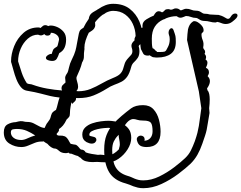

<svg xmlns="http://www.w3.org/2000/svg" viewBox="-23 -707 1267 1008"><path d="M541 146Q540 146 538 146Q536 146 532 145Q522 145 510.5 144.5Q499 144 487 143Q481 143 475 143.5Q469 144 462 144Q444 144 427.5 139.5Q411 135 401 122Q397 120 393 117.5Q389 115 386 112Q377 110 368.5 106.5Q360 103 352 100Q348 100 344.5 99.5Q341 99 337 95L336 94L334 95Q332 96 329.5 96.5Q327 97 322 97Q300 97 287 85Q274 73 266 73Q256 73 245 65.5Q234 58 226 48Q223 46 220 44.5Q217 43 214 41L206 35Q203 36 200 36Q197 36 195 36Q177 36 159.5 43Q142 50 124.5 57.5Q107 65 89 65Q55 65 26 46.5Q-3 28 -3 -12Q-3 -43 16.5 -54Q36 -65 61 -66Q62 -67 64 -67Q69 -68 75 -69.5Q81 -71 85 -71Q97 -71 103 -69Q109 -67 119 -67Q138 -67 152.5 -60Q167 -53 181 -45Q195 -37 211 -35Q215 -44 219 -52Q223 -60 227 -64Q240 -80 242.5 -91Q245 -102 249 -111Q253 -120 271 -130Q276 -143 280 -161Q284 -179 290 -195Q262 -198 240.5 -203Q219 -208 191.5 -215.5Q164 -223 117 -231Q99 -234 85.5 -251Q72 -268 63 -291Q54 -314 48 -337Q42 -360 37 -376Q35 -380 35 -385Q35 -424 51.5 -465Q68 -506 100.5 -534.5Q133 -563 179 -563Q182 -563 185 -562Q188 -561 190 -560L193 -563Q198 -568 203 -571.5Q208 -575 215 -575Q223 -575 230 -570Q236 -573 243 -573Q259 -573 277.5 -565Q296 -557 310 -541Q324 -525 324 -499Q324 -475 316 -457Q308 -439 288 -428Q282 -410 275 -398.5Q268 -387 251 -387Q248 -387 244.5 -387.5Q241 -388 236 -389Q218 -393 218 -403Q218 -411 229 -418Q240 -425 249 -424V-426Q255 -445 258 -449Q261 -453 277 -463Q279 -465 281 -473.5Q283 -482 285 -490Q287 -498 287 -499Q287 -515 273.5 -525Q260 -535 244 -535Q243 -520 226 -520Q215 -520 210 -528Q207 -526 202 -523.5Q197 -521 191 -521Q187 -521 183.5 -522.5Q180 -524 177 -525Q147 -525 123 -504Q99 -483 85.5 -451Q72 -419 72 -385Q81 -355 91 -325.5Q101 -296 118 -270Q125 -266 133.5 -265.5Q142 -265 149 -262Q185 -249 224 -242Q263 -235 303 -232Q300 -237 300 -243Q300 -255 307 -261Q314 -267 321 -274Q321 -282 320 -288Q319 -294 319 -298Q319 -303 321.5 -309Q324 -315 331 -325Q334 -329 339 -352Q344 -375 353 -392Q368 -422 373 -440.5Q378 -459 381 -478.5Q384 -498 391 -531Q394 -545 400.5 -551Q407 -557 415 -561Q427 -586 443 -608Q445 -623 453 -632.5Q461 -642 486 -655Q488 -657 490 -658Q492 -659 494 -660Q511 -672 530.5 -679.5Q550 -687 571 -687Q624 -687 658 -660.5Q692 -634 709 -593.5Q726 -553 726 -512V-510Q726 -508 725.5 -505.5Q725 -503 721 -499L725 -489Q722 -481 714.5 -475.5Q707 -470 705 -465Q707 -458 708 -451.5Q709 -445 709 -438Q709 -416 700 -403Q691 -390 680.5 -380.5Q670 -371 666 -356Q657 -321 644 -303.5Q631 -286 614 -277.5Q597 -269 577.5 -262Q558 -255 535 -240Q503 -220 468.5 -206Q434 -192 388 -192H376V-189Q376 -180 368.5 -173.5Q361 -167 355 -161Q355 -163 354.5 -163.5Q354 -164 355 -165Q352 -168 352 -171Q346 -140 345 -129Q344 -118 344 -110Q344 -99 339.5 -93Q335 -87 327 -80Q317 -59 307.5 -48Q298 -37 286 -29Q287 -28 287 -25Q287 -21 283 -15Q279 -9 274 -4L276 1Q282 6 293 5Q304 4 316.5 8.5Q329 13 341 37Q343 40 344.5 43Q346 46 348 48Q365 52 372.5 52.5Q380 53 393 69L397 74Q400 75 401 78Q419 78 427 93Q441 98 458 101Q475 104 491 106Q494 106 497.5 105.5Q501 105 504 105Q508 105 516 106Q524 107 531 108Q535 108 538.5 108.5Q542 109 545 109H549Q562 107 576 98Q590 89 601 77Q601 74 603 68Q606 60 606 51Q606 39 603 25.5Q600 12 600 1Q591 -1 584 -10Q579 -16 579 -26V-27H570Q561 -27 555 -35Q553 -35 550.5 -35.5Q548 -36 546 -36Q539 -36 523 -34.5Q507 -33 489 -29Q471 -25 458.5 -18Q446 -11 446 0Q446 2 446.5 3.5Q447 5 447 5Q452 8 457 8.5Q462 9 467 11Q483 14 483 27Q483 34 476.5 40.5Q470 47 458 47Q447 47 431 39Q409 26 409 0Q409 -23 424 -37.5Q439 -52 461 -59.5Q483 -67 506.5 -70Q530 -73 546 -73Q561 -73 581.5 -69.5Q602 -66 621 -56.5Q640 -47 653 -29.5Q666 -12 666 17Q666 47 647 77Q628 107 599.5 126.5Q571 146 541 146ZM388 -228Q423 -228 452.5 -240Q482 -252 510.5 -268.5Q539 -285 569 -297Q597 -308 608 -319.5Q619 -331 623 -344.5Q627 -358 631.5 -372.5Q636 -387 651 -403Q659 -411 665.5 -419Q672 -427 672 -438Q672 -447 669.5 -453.5Q667 -460 667 -467Q667 -473 670 -479Q673 -485 681 -493L684 -496Q683 -497 683 -500Q683 -505 685.5 -510Q688 -515 689 -518Q688 -552 674 -582Q660 -612 634 -631Q608 -650 571 -650Q553 -650 533 -640Q530 -638 527 -635.5Q524 -633 519 -631L515 -629Q494 -613 476 -590Q476 -586 476.5 -582Q477 -578 477 -573Q477 -566 471 -557Q465 -548 443 -535Q433 -515 426.5 -494.5Q420 -474 420 -455V-453Q422 -450 420 -447Q417 -427 417.5 -411Q418 -395 408 -379Q403 -359 395.5 -340.5Q388 -322 380 -305Q376 -298 381.5 -280.5Q387 -263 387 -252Q387 -238 378 -229ZM89 28Q103 28 122 19Q141 10 162 4Q141 -10 118 -20Q95 -30 66 -30Q56 -30 45 -28Q34 -26 34 -12Q34 5 48.5 16.5Q63 28 89 28ZM803 -405Q799 -405 795.5 -405Q792 -405 788 -406H785Q778 -406 770 -412Q766 -414 762 -417Q760 -416 758 -415.5Q756 -415 754 -415Q735 -415 729 -425.5Q723 -436 717 -449Q715 -459 714.5 -464.5Q714 -470 714 -474Q700 -481 700 -496Q700 -511 715 -519Q704 -528 704 -539Q704 -556 726 -563Q725 -565 725 -568Q725 -571 725 -573Q725 -593 746.5 -606Q768 -619 784 -625Q789 -635 795.5 -641.5Q802 -648 811 -648Q819 -648 828 -642Q838 -647 842 -653Q846 -659 861 -659Q865 -659 868 -657.5Q871 -656 874 -656Q881 -656 887 -659.5Q893 -663 900 -663Q914 -663 923 -654L924 -653H929Q935 -655 941.5 -658Q948 -661 955 -661Q969 -661 980.5 -656Q992 -651 1005 -651Q1022 -651 1032.5 -643Q1043 -635 1051 -635Q1059 -635 1065.5 -634Q1072 -633 1079 -631Q1088 -630 1097.5 -630Q1107 -630 1116 -629H1120Q1127 -629 1130 -627Q1135 -626 1140 -624Q1145 -622 1149 -620L1158 -615Q1169 -608 1173 -608Q1181 -608 1185.5 -615Q1190 -622 1194 -627Q1202 -636 1212 -636Q1224 -636 1224 -625Q1224 -620 1218 -612Q1211 -604 1196 -592.5Q1181 -581 1162 -581Q1153 -581 1145.5 -583.5Q1138 -586 1130 -589L1119 -592Q1116 -592 1113.5 -590.5Q1111 -589 1107 -589Q1093 -589 1079 -593Q1065 -597 1051 -597Q1035 -597 1023.5 -605Q1012 -613 1005 -613Q992 -613 979.5 -618Q967 -623 953 -623Q945 -620 938 -617Q931 -614 924 -614Q915 -614 904 -622H903Q889 -622 875 -619Q861 -616 849 -611Q842 -606 833 -604Q805 -591 789.5 -566.5Q774 -542 774 -504Q774 -491 774.5 -478Q775 -465 778 -454Q787 -451 794 -441Q799 -439 802 -434H818Q824 -434 830.5 -434.5Q837 -435 841 -436Q846 -438 849.5 -443Q853 -448 859 -461Q868 -478 868 -501Q868 -515 864 -524Q863 -527 862.5 -530Q862 -533 862 -536Q862 -546 867 -552.5Q872 -559 877 -559Q884 -559 888 -549Q896 -527 898 -518Q900 -509 900 -487Q900 -444 874 -424.5Q848 -405 803 -405ZM729 281Q713 281 700.5 278Q688 275 677 271Q667 267 657.5 263Q648 259 637 256Q576 240 550 197Q524 154 524 79Q524 33 536.5 1.5Q549 -30 569.5 -53.5Q590 -77 615 -98Q642 -121 665 -138Q688 -155 728 -155Q763 -155 783 -133Q803 -111 811.5 -78.5Q820 -46 820 -15Q820 65 747 65Q725 65 713 57.5Q701 50 696 30Q693 19 700 12Q707 5 716 5Q723 5 729 9Q735 13 736 21Q737 24 736.5 26.5Q736 29 735 32Q755 31 766.5 17.5Q778 4 778 -18Q778 -50 769.5 -62Q761 -74 729 -74Q709 -74 697.5 -78Q686 -82 676 -82Q665 -82 651 -71Q637 -59 623.5 -34Q610 -9 596 5Q583 18 574.5 35.5Q566 53 566 82Q566 140 584.5 171.5Q603 203 646 216Q657 219 666 223Q675 227 684 231Q694 235 704.5 237.5Q715 240 729 240Q771 240 813 219.5Q855 199 891 171.5Q927 144 949 123Q968 105 979 83Q990 61 1000 34Q1009 8 1013.5 -10Q1018 -28 1021 -46Q1024 -63 1026.5 -84.5Q1029 -106 1034 -139L1021 -227L959 -497Q960 -513 961 -527Q962 -541 964 -553Q967 -566 973 -576.5Q979 -587 990 -594Q992 -596 998 -596Q1006 -596 1015 -590.5Q1024 -585 1032 -577Q1046 -563 1046 -548Q1046 -540 1041 -537Q1040 -536 1038 -534Q1036 -532 1035 -530Q1034 -513 1041 -496.5Q1048 -480 1044 -460Q1043 -453 1048.5 -447.5Q1054 -442 1054 -434Q1054 -430 1051 -424Q1059 -416 1059 -407Q1059 -401 1056 -395Q1066 -388 1066 -379Q1066 -370 1063.5 -364.5Q1061 -359 1058 -351Q1074 -345 1074 -327Q1074 -318 1067 -307L1068 -306Q1079 -295 1079 -281Q1079 -271 1074.5 -261Q1070 -251 1064 -243L1066 -234V-233Q1073 -226 1075.5 -213Q1078 -200 1078 -185Q1078 -163 1075 -139L1077 -114Q1071 -80 1068 -60Q1065 -40 1062 -25.5Q1059 -11 1053.5 5.5Q1048 22 1039 48Q1028 80 1013.5 105.5Q999 131 978 152Q953 176 912.5 206.5Q872 237 824.5 259Q777 281 729 281Z"/></svg>

Font: Are You Serious
Style: Regular
Weight: 400
Designer: Robert E. Leuschke
Foundry: Robert E. Leuschke
Version: Version 1.100